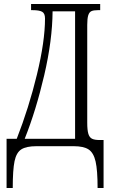

<svg xmlns="http://www.w3.org/2000/svg" viewBox="-20 -734 566 964"><path d="M13 -37H64Q125 -193 165.5 -360Q206 -527 206 -641Q206 -667 191.5 -675Q177 -683 144 -683H136V-714H483V-683H471Q450 -683 439 -678Q428 -673 423 -657Q418 -641 418 -609V-118Q418 -81 423.5 -62.5Q429 -44 442 -37.5Q455 -31 480 -31H500V210H470Q470 121 460 77Q450 33 425 16.5Q400 0 350 0H163Q112 0 87 16Q62 32 53 75.5Q44 119 44 210H13ZM357 -37V-677H244Q243 -532 202 -356Q161 -180 104 -37Z"/></svg>

Font: Noto Serif CondLight
Style: Regular
Weight: 300
Width: 3
Designer: Monotype Design Team
Foundry: Monotype Imaging Inc.
Version: Version 1.001